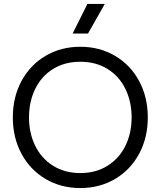

<svg xmlns="http://www.w3.org/2000/svg" viewBox="-20 -945 814 973"><path d="M729 -350Q729 -247 685 -165.5Q641 -84 563 -38Q485 8 387 8Q289 8 211 -38Q133 -84 89 -165.5Q45 -247 45 -350Q45 -453 89 -534.5Q133 -616 211 -662Q289 -708 387 -708Q485 -708 563 -662Q641 -616 685 -534.5Q729 -453 729 -350ZM387 -68Q466 -68 525 -105Q584 -142 615.5 -206Q647 -270 647 -350Q647 -430 615.5 -494.5Q584 -559 525 -595.5Q466 -632 387 -632Q308 -632 249 -595.5Q190 -559 158.5 -494.5Q127 -430 127 -350Q127 -270 158.5 -206Q190 -142 249 -105Q308 -68 387 -68ZM348 -775 423 -925H511L426 -775Z"/></svg>

Font: TASA Explorer VF
Style: Regular
Weight: 400
Designer: Weizhong Zhang
Foundry: Local Remote
Version: Version 1.000;Glyphs 3.2 (3192)